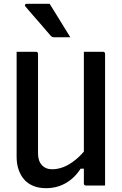

<svg xmlns="http://www.w3.org/2000/svg" viewBox="-20 -971 640 1005"><path d="M530 0Q513 0 496.5 0Q480 0 463 0Q446 0 429 0Q428 0 426 -0.5Q424 -1 423 -2Q422 -3 421 -4Q420 -5 419.5 -7Q419 -9 419 -11Q419 -97 419 -183Q419 -269 419 -355.5Q419 -442 419 -528Q419 -614 419 -700Q436 -700 452.5 -700Q469 -700 486 -700Q503 -700 519 -700Q523 -700 525 -698.5Q527 -697 528.5 -695Q530 -693 530 -689Q530 -617 530 -543.5Q530 -470 530 -397Q530 -324 530 -251Q530 -178 530 -106Q530 -78 530 -51Q530 -24 530 0ZM221 14Q183 14 154 2Q125 -10 106 -32Q87 -54 77 -84Q67 -114 67 -150Q67 -225 67 -300Q67 -375 67 -450.5Q67 -526 67 -601Q67 -626 67 -650.5Q67 -675 67 -700Q93 -700 118 -700Q143 -700 168 -700Q172 -700 174 -698.5Q176 -697 177.5 -695Q179 -693 179 -689Q179 -604 179 -516Q179 -428 179 -340.5Q179 -253 179 -168Q179 -129 199 -107Q219 -85 253 -85Q282 -85 312 -96.5Q342 -108 374.5 -134Q407 -160 440 -203V-88H402Q380 -54 352 -31.5Q324 -9 291.5 2.5Q259 14 221 14ZM240 -951Q259 -921 276.5 -892Q294 -863 312 -834.5Q330 -806 348 -776Q335 -776 323.5 -776Q312 -776 298 -776Q284 -776 263 -776Q257 -776 253 -778Q249 -780 247 -782Q215 -820 194.5 -843Q174 -866 156 -887Q138 -908 113 -937Q109 -942 111 -946.5Q113 -951 119 -951Q144 -951 160 -951Q176 -951 194 -951Q212 -951 240 -951Z"/></svg>

Font: Recursive Monospace Medium
Style: Regular
Weight: 500
Version: Version 1.047